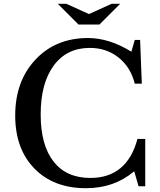

<svg xmlns="http://www.w3.org/2000/svg" viewBox="-20 -980 842 1010"><path d="M671 -708 689 -770H717L726 -540H689Q667 -627 603.5 -677.5Q540 -728 452 -728Q331 -728 262.5 -635Q194 -542 194 -378Q194 -217 261.5 -130.5Q329 -44 455 -44Q648 -44 703 -249H744V0H709L686 -79Q581 10 432 10Q262 10 161 -93.5Q60 -197 60 -372Q60 -553 166.5 -666.5Q273 -780 443 -780Q555 -780 671 -708ZM503 -851H393L284 -960H329L448 -906L567 -960H612Z"/></svg>

Font: Libre Baskerville
Style: Regular
Weight: 400
Designer: Pablo Impallari, Rodrigo Fuenzalida
Foundry: Pablo Impallari, Rodrigo Fuenzalida
Version: Version 1.000